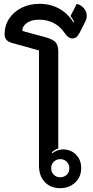

<svg xmlns="http://www.w3.org/2000/svg" viewBox="-20 -976 489 1005"><path d="M184 -110V-712L40 -752Q4 -763 4 -797Q4 -842 28 -878.5Q52 -915 93.5 -935.5Q135 -956 187 -956Q244 -956 290 -930.5Q336 -905 364 -859L368 -862Q358 -881 349 -892L382 -956Q406 -949 420 -932Q434 -915 434 -893Q434 -877 425 -860L396 -803Q387 -787 379 -781Q371 -775 359 -775Q348 -775 339 -781Q330 -787 320 -801Q272 -873 184 -873Q146 -873 121.5 -856.5Q97 -840 97 -814L222 -780Q259 -769 272 -753.5Q285 -738 285 -704V-199Q266 -193 251 -178L254 -174Q265 -183 280 -188.5Q295 -194 309 -194Q351 -194 378 -166.5Q405 -139 405 -96Q405 -50 373.5 -20.5Q342 9 295 9Q245 9 214.5 -23Q184 -55 184 -110ZM343 -96Q343 -116 329.5 -129.5Q316 -143 295 -143Q275 -143 261.5 -129.5Q248 -116 248 -96Q248 -75 261.5 -61.5Q275 -48 295 -48Q316 -48 329.5 -61.5Q343 -75 343 -96Z"/></svg>

Font: K2D Medium
Style: Regular
Weight: 500
Designer: Katatrad Aksorn Co.,Ltd.
Foundry: Cadson Demak Co.,Ltd.
Version: Version 1.000; ttfautohint (v1.6)